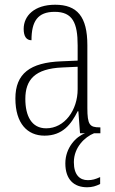

<svg xmlns="http://www.w3.org/2000/svg" viewBox="-20 -563 486 811"><path d="M168 10C245 10 281 -39 308 -93H311L318 0H339C301 14 256 61 256 127C256 196 293 228 348 228C369 228 386 223 403 214V185C383 194 370 198 351 198C317 198 292 176 292 122C292 59 339 15 377 0H404V-25H401C359 -25 349 -36 349 -107V-372C349 -493 306 -543 213 -543C125 -543 80 -496 80 -441C80 -410 91 -393 113 -393C113 -473 139 -513 211 -513C287 -513 308 -466 308 -371V-307L239 -304C107 -299 45 -252 45 -147C45 -41 96 10 168 10ZM175 -21C113 -21 87 -74 87 -145C87 -226 127 -273 243 -278L308 -281V-186C308 -98 253 -21 175 -21Z"/></svg>

Font: Noto Serif Hebrew Condensed ExtraLight
Style: Regular
Weight: 200
Width: 3
Designer: Monotype Design Team
Foundry: Monotype Imaging Inc.
Version: Version 2.004